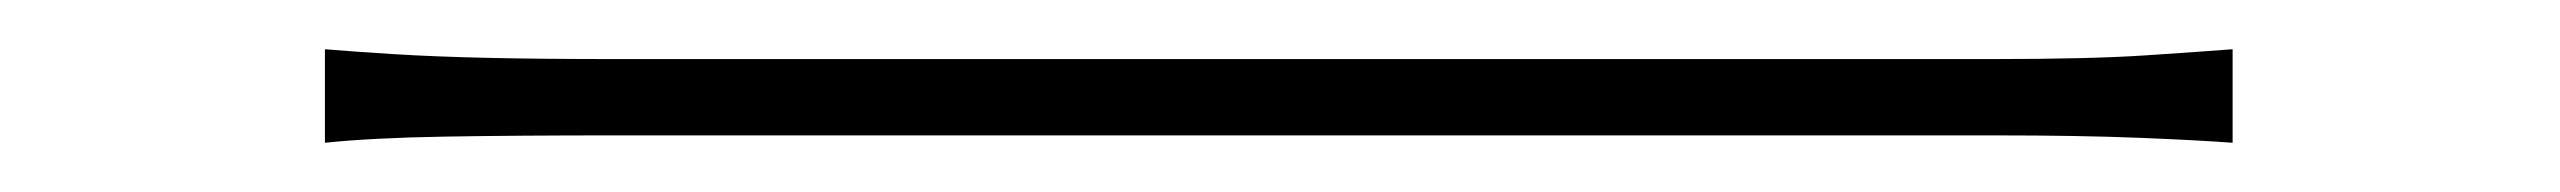

<svg xmlns="http://www.w3.org/2000/svg" viewBox="-20 -423 1040 78"><path d="M112 -403Q124 -402 140 -401Q156 -400 178 -399.5Q200 -399 230 -399Q236 -399 266.5 -399Q297 -399 343 -399Q389 -399 443.5 -399Q498 -399 553.5 -399Q609 -399 658 -399Q707 -399 741.5 -399Q776 -399 789 -399Q829 -399 851.5 -400.5Q874 -402 887 -403V-365Q874 -366 849.5 -367Q825 -368 790 -368Q777 -368 742 -368Q707 -368 658.5 -368Q610 -368 554.5 -368Q499 -368 444.5 -368Q390 -368 344 -368Q298 -368 267.5 -368Q237 -368 230 -368Q190 -368 160.5 -367.5Q131 -367 112 -365Z"/></svg>

Font: Noto Sans SC Thin Thin
Style: Regular
Weight: 250
Version: Version 2.004-H2;hotconv 1.0.118;makeotfexe 2.5.65603